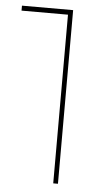

<svg xmlns="http://www.w3.org/2000/svg" viewBox="-51 -735 451 770"><g transform="rotate(5 174.0 -349.5)"><path d="M6 -699H212V0H193V-679H6Z"/></g></svg>

Font: Gontserrat Thin
Style: Regular
Weight: 250
Designer: Julieta Ulanovsky
Foundry: Julieta Ulanovsky
Version: Version 6.001